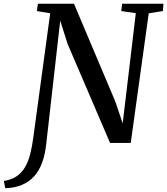

<svg xmlns="http://www.w3.org/2000/svg" viewBox="-110 -763 892 1025"><path d="M-82 242 -89.5 203Q-47.5 196.5 -19.8 177Q8 157.5 25 127Q42 96.5 51.8 57.5Q61.5 18.5 67.5 -27L158 -692L86.5 -704L92.5 -743H285L506 -220L545 -104.5L615 -692.5L537.5 -704L542 -743H762.5L759.5 -704L684 -692L588 0H477.5L251.5 -527L211.5 -652.5L137 4Q131 61.5 115 105Q99 148.5 72.2 178.2Q45.5 208 7.2 224Q-31 240 -82 242Z"/></svg>

Font: Merriweather 48pt Medium
Style: Italic
Weight: 500
Italic angle: -7.8°
Version: Version 2.101